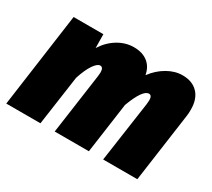

<svg xmlns="http://www.w3.org/2000/svg" viewBox="-111 -749 1041 944"><g transform="rotate(30 409.5 -277.0)"><path d="M805 -428Q805 -405 803 -393L748 0H554L603 -341L605 -365Q605 -393 588 -393Q553 -393 513 -286L473 0H279L327 -341Q329 -359 329 -364Q329 -393 311 -393Q295 -393 275 -363.5Q255 -334 238 -281L198 0H4L78 -534H247L248 -456Q277 -502 320 -528Q363 -554 410 -554Q458 -554 488.5 -530.5Q519 -507 527 -463Q558 -505 600.5 -529.5Q643 -554 686 -554Q742 -554 773.5 -521Q805 -488 805 -428Z"/></g></svg>

Font: FiraGO Heavy
Style: Italic
Weight: 900
Italic angle: -8°
Designer: bBox Type GmbH
Foundry: bBox Type GmbH
Version: Version 1.001